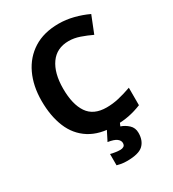

<svg xmlns="http://www.w3.org/2000/svg" viewBox="-226 -846 1088 1208"><g transform="rotate(-30 318.5 -242.0)"><path d="M393 -598Q306 -598 260 -533Q214 -468 214 -355Q214 -241 256.5 -178.5Q299 -116 393 -116Q437 -116 480.5 -126Q524 -136 575 -154V-27Q528 -8 482 1Q436 10 379 10Q269 10 197.5 -35.5Q126 -81 92 -163.5Q58 -246 58 -356Q58 -464 97 -547Q136 -630 210.5 -677Q285 -724 393 -724Q446 -724 499.5 -710.5Q553 -697 602 -674L553 -551Q513 -570 472.5 -584Q432 -598 393 -598ZM486 122Q486 178 453.5 209Q421 240 335 240Q313 240 295.5 237Q278 234 264 230V148Q278 152 298.5 155Q319 158 334 158Q348 158 358.5 151.5Q369 145 369 128Q369 110 351 96Q333 82 288 75L326 0H420L407 30Q437 40 461.5 62.5Q486 85 486 122Z"/></g></svg>

Font: Noto Sans Bengali UI
Style: Bold
Weight: 700
Designer: Jelle Bosma - Monotype Design Team
Foundry: Monotype Imaging Inc.
Version: Version 2.003; ttfautohint (v1.8.4.7-5d5b)